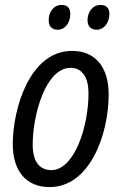

<svg xmlns="http://www.w3.org/2000/svg" viewBox="-20 -752 494 781"><path d="M374 -631C401 -631 425 -657 425 -696C425 -719 412 -732 389 -732C356 -732 336 -702 336 -670C336 -644 350 -631 374 -631ZM215 -631C243 -631 266 -657 266 -696C266 -719 254 -732 231 -732C197 -732 178 -702 178 -670C178 -644 192 -631 215 -631ZM182 9C345 9 422 -204 422 -368C422 -480 367 -545 273 -545C101 -545 32 -310 32 -166C32 -54 88 9 182 9ZM189 -60C139 -60 113 -97 113 -164C113 -283 165 -476 267 -476C318 -476 340 -432 340 -373C340 -233 281 -60 189 -60Z"/></svg>

Font: Noto Sans Condensed
Style: Italic
Weight: 400
Width: 3
Italic angle: -12°
Designer: Monotype Design Team
Foundry: Monotype Imaging Inc.
Version: Version 2.013